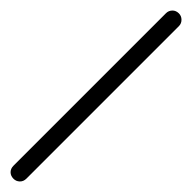

<svg xmlns="http://www.w3.org/2000/svg" viewBox="-357 -874 788 788"><g transform="rotate(45 37.5 -480.0)"><path d="M0 -38H75V-923H0ZM38 -75Q21 -75 10.5 -64Q0 -53 0 -38Q0 -21 10.5 -10.5Q21 0 38 0Q53 0 64 -10.5Q75 -21 75 -38Q75 -53 64 -64Q53 -75 38 -75ZM38 -960Q21 -960 10.5 -949Q0 -938 0 -923Q0 -906 10.5 -895.5Q21 -885 38 -885Q53 -885 64 -895.5Q75 -906 75 -923Q75 -938 64 -949Q53 -960 38 -960Z"/></g></svg>

Font: Wavefont Medium
Style: Regular
Weight: 500
Version: Version 3.004;gftools[0.9.33]